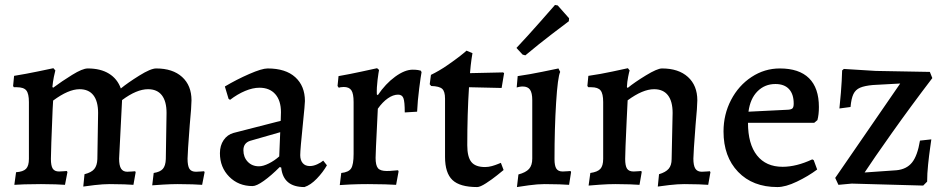

<svg xmlns="http://www.w3.org/2000/svg" viewBox="-20 -745 3830 777"><path d="M374 -101 377 -288Q377 -335 358 -359.5Q339 -384 302 -384Q257 -384 195 -338Q195 -329 193 -303Q186 -135 186 -102Q186 -74 193.5 -62.5Q201 -51 219 -51Q228 -51 237.5 -52Q247 -53 250 -53L253 -49L243 3Q233 2 205 1Q177 0 146 0Q109 0 78.5 1Q48 2 38 3L45 -48Q74 -50 85.5 -62Q97 -74 97 -102V-332Q97 -366 86.5 -379Q76 -392 48 -392H36L33 -397L37 -438Q86 -446 134 -456Q182 -466 196 -469L204 -460Q202 -454 198 -434Q194 -414 192 -393L195 -390Q230 -416 272 -442Q314 -468 335 -468Q387 -468 421 -447Q455 -426 469 -387Q497 -410 543.5 -439Q590 -468 612 -468Q679 -468 717 -433.5Q755 -399 755 -339Q755 -315 748 -241Q739 -124 739 -103Q739 -74 746.5 -62Q754 -50 773 -50Q783 -50 792.5 -51Q802 -52 806 -52L808 -48L798 3Q788 2 759.5 1Q731 0 699 0Q674 0 640 2Q606 4 596 5L602 -45Q628 -49 639 -61.5Q650 -74 651 -101L654 -288Q654 -335 635 -359.5Q616 -384 579 -384Q533 -384 474 -340L462 -103Q462 -75 470 -62.5Q478 -50 495 -50Q505 -50 514.5 -51Q524 -52 527 -52L529 -48L520 3Q510 2 482.5 1Q455 0 424 0Q398 0 363 4Q328 8 317 10L322 -40Q350 -47 361.5 -61Q373 -75 374 -101Z M1118 -67 1112 -69Q1077 -34 1047.5 -13Q1018 8 1002 8Q945 8 907.5 -30Q870 -68 870 -125Q870 -156 885 -178Q900 -200 925 -207L1116 -256L1117 -291Q1117 -338 1094 -364Q1071 -390 1030 -390Q1003 -390 972 -377Q941 -364 911 -341L905 -345L890 -395Q937 -423 988.5 -445.5Q1040 -468 1063 -468Q1136 -468 1175 -432.5Q1214 -397 1214 -336Q1214 -324 1206 -246Q1195 -140 1195 -117Q1195 -97 1205 -85Q1215 -73 1234 -73Q1248 -73 1263.5 -80Q1279 -87 1288 -95L1303 -76Q1287 -48 1262 -22Q1237 4 1212 12Q1126 12 1118 -67ZM1110 -112 1114 -210 992 -175Q965 -166 965 -137Q965 -109 982.5 -90.5Q1000 -72 1028 -72Q1045 -72 1068 -83.5Q1091 -95 1110 -112Z M1411 -122V-332Q1411 -366 1402 -379.5Q1393 -393 1371 -393Q1364 -393 1358.5 -392Q1353 -391 1351 -390L1346 -397L1350 -437Q1396 -445 1444 -455.5Q1492 -466 1506 -469L1514 -462Q1512 -453 1508 -422Q1504 -391 1505 -363L1509 -360Q1540 -406 1579 -434.5Q1618 -463 1650 -463Q1663 -463 1672 -461.5Q1681 -460 1683 -459L1686 -453Q1683 -438 1676.5 -387.5Q1670 -337 1668 -293L1618 -290Q1618 -334 1612.5 -348Q1607 -362 1591 -362Q1571 -362 1549.5 -347Q1528 -332 1509 -305Q1508 -277 1504.5 -211.5Q1501 -146 1500 -106Q1500 -76 1509.5 -64.5Q1519 -53 1545 -53Q1559 -53 1572.5 -54.5Q1586 -56 1591 -56L1593 -51L1583 3Q1571 2 1538 1Q1505 0 1469 0Q1432 0 1398 1.5Q1364 3 1355 4L1361 -45Q1391 -48 1401 -63.5Q1411 -79 1411 -122Z M1781 -110V-346Q1781 -375 1769.5 -385.5Q1758 -396 1725 -397L1719 -404L1724 -442Q1757 -458 1789 -480Q1821 -502 1842 -518.5Q1863 -535 1868 -540L1892 -530Q1891 -525 1888 -504.5Q1885 -484 1882 -449L2016 -452L2020 -449L2010 -389L1878 -392Q1871 -285 1871 -157Q1871 -110 1887.5 -89.5Q1904 -69 1943 -69Q1957 -69 1971 -73Q1985 -77 1994.5 -81Q2004 -85 2007 -86L2018 -57Q2012 -52 1991.5 -35.5Q1971 -19 1947 -3.5Q1923 12 1911 12Q1841 12 1811 -16.5Q1781 -45 1781 -110Z M2078 -39Q2108 -47 2121 -61.5Q2134 -76 2134 -103V-340Q2134 -369 2125 -382Q2116 -395 2095 -395Q2089 -395 2081 -393.5Q2073 -392 2071 -391L2075 -437Q2124 -444 2174.5 -454.5Q2225 -465 2240 -468L2247 -454Q2237 -433 2230.5 -329.5Q2224 -226 2224 -101Q2224 -74 2231.5 -62.5Q2239 -51 2257 -51Q2267 -51 2276.5 -52Q2286 -53 2289 -53L2291 -48L2283 3Q2273 2 2244.5 1Q2216 0 2184 0Q2156 0 2119.5 5Q2083 10 2072 12ZM2095 -524 2070 -551Q2117 -601 2164.5 -655Q2212 -709 2226 -725L2237 -723L2283 -671L2282 -659Q2267 -648 2214 -607.5Q2161 -567 2106 -521Z M2698 -101 2702 -288Q2702 -335 2683 -359.5Q2664 -384 2627 -384Q2581 -384 2520 -339Q2517 -276 2516 -257Q2510 -129 2510 -102Q2510 -74 2517.5 -62.5Q2525 -51 2544 -51Q2553 -51 2562.5 -52Q2572 -53 2575 -53L2577 -49L2568 3Q2558 2 2529.5 1Q2501 0 2470 0Q2441 0 2406.5 2.5Q2372 5 2362 6L2369 -45Q2398 -49 2409.5 -61.5Q2421 -74 2421 -102V-332Q2421 -366 2410.5 -379Q2400 -392 2373 -392H2361L2357 -397L2361 -438Q2410 -445 2458.5 -455.5Q2507 -466 2521 -469L2528 -460Q2526 -454 2522 -434Q2518 -414 2517 -393L2520 -389Q2548 -412 2594 -440Q2640 -468 2659 -468Q2726 -468 2764 -433.5Q2802 -399 2802 -339Q2802 -315 2795 -241Q2786 -124 2786 -103Q2786 -75 2794 -62.5Q2802 -50 2820 -50Q2830 -50 2839.5 -51Q2849 -52 2853 -52L2855 -48L2846 3Q2836 2 2808 1Q2780 0 2749 0Q2723 0 2688 4Q2653 8 2642 10L2647 -40Q2674 -48 2686 -62Q2698 -76 2698 -101Z M2908 -213Q2908 -282 2938.5 -340.5Q2969 -399 3021.5 -433.5Q3074 -468 3136 -468Q3214 -468 3254 -428.5Q3294 -389 3294 -312Q3294 -281 3288 -259L3275 -248H3007Q3007 -162 3043.5 -116Q3080 -70 3147 -70Q3203 -70 3267 -100L3273 -97L3287 -59Q3251 -32 3205 -10Q3159 12 3126 12Q3026 12 2967 -49.5Q2908 -111 2908 -213ZM3170 -301Q3183 -302 3187.5 -307Q3192 -312 3192 -326Q3192 -364 3173 -384.5Q3154 -405 3118 -405Q3075 -405 3045.5 -375.5Q3016 -346 3009 -293Z M3623 -407 3513 -401Q3479 -398 3460.5 -390Q3442 -382 3433.5 -364Q3425 -346 3422 -312L3377 -306Q3379 -321 3383 -370Q3387 -419 3388 -460L3395 -466L3524 -458L3743 -454L3753 -429Q3666 -315 3589.5 -207Q3513 -99 3479 -47L3608 -56Q3649 -60 3671 -87.5Q3693 -115 3703 -176L3749 -181Q3748 -173 3744 -145.5Q3740 -118 3736 -80Q3732 -42 3732 -10L3716 6L3427 -2L3373 3L3360 -25Z"/></svg>

Font: Alegreya Medium
Style: Regular
Weight: 500
Designer: Juan Pablo del Peral
Foundry: Huerta Tipografica
Version: Version 2.007; ttfautohint (v1.6)